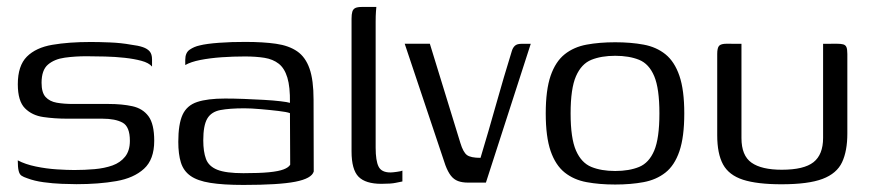

<svg xmlns="http://www.w3.org/2000/svg" viewBox="-20 -525 2507 552"><path d="M200.1 4.5Q182.9 4.5 157.4 3.5Q131.9 2.5 105.4 -1.1Q78.9 -4.7 58.4 -12.5Q47.7 -16 41.9 -19.9Q36 -23.8 33.6 -34Q31.1 -44.1 31.1 -64Q52.8 -52.5 83 -46.3Q113.2 -40 143.2 -38.1Q173.2 -36.2 193.4 -36.2Q223.4 -36.2 251.9 -38.7Q280.4 -41.2 303.3 -49.3Q326.1 -57.5 339.7 -74.6Q353.4 -91.8 353.4 -120.1Q353.4 -161 332.4 -172.4Q311.5 -183.8 274.5 -183.8H173.5Q137.1 -183.8 104.7 -188.5Q72.2 -193.1 51.7 -213.8Q31.2 -234.4 31.2 -282.8Q31.2 -336.1 57.3 -362.2Q83.4 -388.2 130.5 -396.2Q177.6 -404.3 240.9 -404.3Q264 -404.3 295.9 -403Q327.7 -401.8 356.9 -396.5Q377.4 -394 390.6 -389.5Q403.8 -385 410.5 -377Q417.1 -369 417.1 -354.3V-333.6Q407.9 -344.4 386.8 -350.1Q365.8 -355.8 338.5 -358.8Q311.3 -361.8 282.2 -362.5Q253.2 -363.3 228.1 -363.3Q196 -363.3 166.2 -359.2Q136.4 -355.1 117.9 -339.3Q99.5 -323.6 99.5 -286.9Q99.5 -258.8 111.1 -246.1Q122.8 -233.3 143.2 -229.7Q163.7 -226.1 190 -226.1H292.7Q331 -226.1 360.7 -219.6Q390.4 -213.1 406.9 -190.8Q423.4 -168.5 423.4 -120.2Q423.4 -66.5 394 -39.8Q364.7 -13 314.4 -4.3Q264.1 4.5 200.1 4.5Z M679.9 6.7Q621.2 6.7 584.4 0.7Q547.5 -5.2 527.5 -19.5Q507.6 -33.7 500.1 -57.7Q492.6 -81.7 492.6 -117.2Q492.6 -168.2 504.9 -195.1Q517.3 -222 546.9 -231.8Q576.6 -241.7 627.2 -241.7Q652.4 -241.7 681.7 -240.6Q711 -239.5 738.7 -237.9Q766.4 -236.3 786.6 -233.9Q806.8 -231.5 813.6 -229.3Q814.3 -275.2 806.1 -302.1Q797.9 -328.9 781.4 -341.8Q764.8 -354.8 740.2 -358.8Q715.5 -362.7 684.1 -362.7Q650.5 -362.7 617.1 -360.4Q583.7 -358 556 -352.6Q528.3 -347.1 512.6 -338V-353Q512.6 -373.6 525.5 -382.3Q538.3 -391 553.7 -394.3Q573 -399.3 609.7 -402Q646.3 -404.7 685.6 -404.5Q736.6 -404.5 773.5 -399.2Q810.5 -393.9 834.4 -377.4Q858.3 -360.9 869.9 -327.8Q881.5 -294.8 881.5 -238.5L882 -31.9Q876.1 -11.7 828.9 -2.5Q781.7 6.7 679.9 6.7ZM679.7 -27.1Q726.1 -27.1 753.5 -29.8Q781 -32.5 795.3 -38Q809.5 -43.4 814.3 -51.4L813.6 -199.7Q804.8 -203.2 780.5 -206Q756.2 -208.9 729.1 -211.2Q702 -213.6 682.6 -213.6Q640 -213.6 613.7 -208.6Q587.4 -203.6 575.9 -184Q564.4 -164.3 564.4 -121.6Q564.4 -89 572.2 -68Q580 -46.9 604.7 -37Q629.4 -27.1 679.7 -27.1Z M1076.6 3.5Q1030.9 3.5 1010.8 -16.9Q990.7 -37.4 990.7 -89.7V-471.6Q990.7 -483.8 992.9 -491.3Q995.1 -498.7 1001.4 -501.9Q1007.8 -505 1020.2 -505H1062Q1061.7 -503.7 1060.9 -492Q1060 -480.2 1060 -462.4V-100.6Q1060 -62.9 1068.4 -46.1Q1076.7 -29.2 1102.5 -29.2Q1109 -29.2 1121.2 -31Q1133.5 -32.7 1136.9 -34.5V-3.3Q1131.2 -2.3 1117.8 0.6Q1104.5 3.5 1076.6 3.5Z M1325.8 0Q1308.8 0 1296.8 -4.5Q1284.8 -9 1276.3 -19.9Q1267.8 -30.7 1260.5 -50.1L1143.5 -399.3H1215.8L1303.7 -113.5Q1311.6 -87.6 1322.3 -79.4Q1333 -71.2 1361.5 -71.2Q1384.8 -148.4 1406.4 -225.4Q1428 -302.4 1451.4 -377.9Q1454.2 -387.8 1460.3 -393.4Q1466.4 -399 1478.8 -399H1505.9L1377 0Z M1748.7 5.5Q1703.2 5.5 1666.6 -1.3Q1629.9 -8 1603.5 -29Q1577.1 -50.1 1563 -90.9Q1549 -131.8 1549 -199Q1549 -266.2 1563 -307.1Q1577.1 -347.9 1603.5 -369Q1629.9 -390 1666.6 -396.7Q1703.2 -403.5 1748.7 -403.5Q1793.9 -403.5 1830.4 -396.7Q1866.9 -390 1893.1 -369Q1919.3 -347.9 1933.3 -307.1Q1947.3 -266.2 1947.3 -199Q1947.3 -131.1 1933.3 -90.2Q1919.3 -49.3 1893 -28.7Q1866.6 -8 1830.1 -1.3Q1793.6 5.5 1748.7 5.5ZM1748.7 -33.4Q1788.9 -33.4 1817.5 -45.1Q1846 -56.8 1860.9 -92.1Q1875.8 -127.3 1875.8 -199Q1875.8 -270.7 1860.9 -306Q1846 -341.4 1817.5 -353Q1788.9 -364.6 1748.7 -364.6Q1708.7 -364.6 1680.1 -353Q1651.5 -341.4 1636 -306Q1620.5 -270.7 1620.5 -199Q1620.5 -127.3 1636 -92.1Q1651.5 -56.8 1680.1 -45.1Q1708.7 -33.4 1748.7 -33.4Z M2111.7 -399V-128.2Q2111.7 -77.7 2140.5 -57.4Q2169.3 -37 2227.7 -37Q2291.3 -37 2318.8 -58.7Q2346.4 -80.5 2346.4 -128.5V-399Q2347.4 -399 2352.9 -399Q2358.4 -399 2364.8 -399.1Q2371.2 -399.3 2377.1 -399.3Q2383 -399.3 2384.8 -399.3Q2397.2 -399.3 2404 -397.5Q2410.7 -395.7 2413.4 -389.8Q2416.1 -383.8 2416.1 -369.9V-141Q2416.1 -91.1 2401 -58.7Q2385.8 -26.2 2344.9 -10.7Q2304 4.8 2226.7 4.8Q2156.6 4.8 2116.1 -8.3Q2075.6 -21.5 2058.8 -52.2Q2042 -83 2042 -136.2V-369.9Q2042 -387.1 2047.3 -393.2Q2052.7 -399.3 2069.5 -399.3Q2080.5 -399.3 2090.6 -399.1Q2100.7 -399 2111.7 -399Z"/></svg>

Font: Genos Thin
Style: Regular
Weight: 100
Designer: Robert E. Leuschke
Foundry: Robert E. Leuschke
Version: Version 1.010